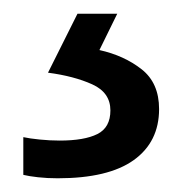

<svg xmlns="http://www.w3.org/2000/svg" viewBox="-20 -20 265 280"><path d="M212 139Q212 187 175 213.5Q138 240 64 240Q49 240 35.5 238.5Q22 237 14 235V180Q23 182 38 183.5Q53 185 67 185Q103 185 122 175.5Q141 166 141 141Q141 115 114.5 103Q88 91 50 86L93 0H151L125 53Q161 61 186.5 81Q212 101 212 139Z"/></svg>

Font: Noto Sans Bassa Vah
Style: Regular
Weight: 400
Designer: Monotype Design Team
Foundry: Monotype Imaging Inc.
Version: Version 2.002